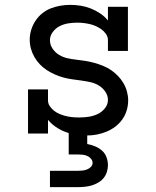

<svg xmlns="http://www.w3.org/2000/svg" viewBox="-20 -548 640 788"><path d="M185 220V153H300Q309 153 318.5 152Q328 151 337 147.5Q346 144 353 137Q360 130 360 121Q360 111 353.5 103.5Q347 96 338 92Q329 88 319.5 87Q310 86 300 86H262V-2Q238 -9 216 -22.5Q194 -36 177 -56V0H95V-181H177V-136Q177 -123 184.5 -112Q192 -101 202.5 -93Q213 -85 225 -80Q237 -75 249 -72Q261 -69 274 -67.5Q287 -66 300 -66H308Q327 -66 345.5 -69Q364 -72 381 -80Q398 -88 410.5 -103.5Q423 -119 423 -138Q423 -156 412 -172Q401 -188 385 -197.5Q369 -207 350.5 -211Q332 -215 313.5 -217.5Q295 -220 276.5 -222.5Q258 -225 240 -230Q222 -235 205 -242.5Q188 -250 172.5 -260Q157 -270 144 -283.5Q131 -297 121.5 -313.5Q112 -330 107 -348Q102 -366 102 -385Q102 -405 108 -425Q114 -445 125.5 -462.5Q137 -480 153 -493Q169 -506 188 -513.5Q207 -521 227.5 -524.5Q248 -528 269 -528Q290 -528 311.5 -524.5Q333 -521 353 -513Q373 -505 391 -493Q409 -481 423 -464V-520H505V-339H423V-384Q423 -397 415 -408.5Q407 -420 396.5 -427.5Q386 -435 374 -440.5Q362 -446 349 -449Q336 -452 323 -453.5Q310 -455 297 -455Q278 -455 259.5 -452Q241 -449 224.5 -440.5Q208 -432 196.5 -416.5Q185 -401 185 -383Q185 -364 196 -348Q207 -332 223 -322.5Q239 -313 257 -309Q275 -305 293.5 -303Q312 -301 330.5 -298Q349 -295 367 -290Q385 -285 402.5 -278Q420 -271 435.5 -260.5Q451 -250 464 -236.5Q477 -223 486.5 -207Q496 -191 501 -172.5Q506 -154 506 -136Q506 -115 500 -95Q494 -75 482 -58Q470 -41 453.5 -28.5Q437 -16 418 -8Q399 0 378.5 4Q358 8 338 8V43Q354 46 370 52.5Q386 59 398.5 70Q411 81 417 97Q423 113 423 130Q423 144 418.5 158Q414 172 405 183Q396 194 383 201.5Q370 209 356.5 213Q343 217 328.5 218.5Q314 220 300 220Z"/></svg>

Font: Iosevka Plex Etoile
Style: Regular
Weight: 400
Designer: Belleve Invis
Foundry: Belleve Invis
Version: Version 25.1.1; ttfautohint (v1.8.4)